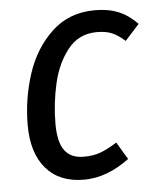

<svg xmlns="http://www.w3.org/2000/svg" viewBox="-45 -577 519 629"><g transform="rotate(-5 214.5 -263.0)"><path d="M429 -481 382 -429Q361 -448 341 -457Q321 -466 290 -466Q231 -466 195 -421Q159 -376 144 -310.5Q129 -245 129 -178Q129 -118 149.5 -90.5Q170 -63 212 -63Q244 -63 267 -71.5Q290 -80 322 -100L356 -43Q282 12 207 12Q126 12 82 -39Q38 -90 38 -182Q38 -268 64.5 -349.5Q91 -431 148 -484.5Q205 -538 290 -538Q334 -538 367 -524.5Q400 -511 429 -481Z"/></g></svg>

Font: Fira Sans Extra Condensed
Style: Italic
Weight: 400
Width: 3
Italic angle: -8°
Designer: Carrois Corporate & Edenspiekermann AG
Foundry: Carrois Corporate GbR & Edenspiekermann AG
Version: Version 4.203